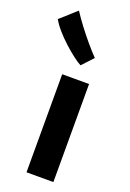

<svg xmlns="http://www.w3.org/2000/svg" viewBox="-212 -965 696 1024"><g transform="rotate(20 136.0 -453.0)"><path d="M81 0V-556.5H233.5V0ZM215 -697.5 156.5 -634.5Q140.5 -642.5 112.8 -663.5Q85 -684.5 54.2 -712.5Q23.5 -740.5 -2.5 -770.5Q-28.5 -800.5 -41.5 -825L49 -906Q70 -873 99 -834.8Q128 -796.5 158.5 -760.2Q189 -724 215 -697.5Z"/></g></svg>

Font: Koeln Type Sans
Style: Bold
Weight: 700
Designer: Eben Sorkin
Foundry: Eben Sorkin
Version: Version 2.001